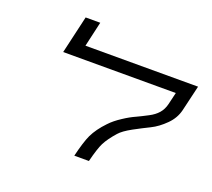

<svg xmlns="http://www.w3.org/2000/svg" viewBox="-126 -912 1185 1075"><g transform="rotate(20 467.0 -374.5)"><path d="M502 0H415Q436 -88 456 -131Q479 -179 526 -228Q553 -257 595 -284Q631 -308 667 -324Q689 -334 731 -356Q764 -373 784 -396Q804 -419 812 -452L829 -524H158L210 -749H297L263 -600H934L898 -447Q886 -397 847 -358Q806 -317 763 -296Q720 -275 670 -248Q619 -220 598 -196Q558 -151 539 -114Q522 -80 502 0Z"/></g></svg>

Font: Miedinger
Style: Italic
Weight: 400
Italic angle: -13°
Version: Version 001.000